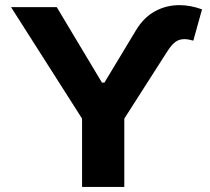

<svg xmlns="http://www.w3.org/2000/svg" viewBox="-20 -735 826 755"><path d="M203.1 -707 380.9 -410.2H390.6L513.7 -614.3Q544.4 -666 588.9 -690.4Q633.3 -714.8 685.5 -714.8Q729 -714.8 774.4 -698.2L740.2 -575.2Q719.7 -581.1 705.1 -581.1Q684.6 -581.1 669.7 -570.1Q654.8 -559.1 638.7 -534.2L468.8 -268.6V0H302.7V-268.6L23.4 -707Z"/></svg>

Font: Pretendard Std ExtraBold
Style: Regular
Weight: 800
Designer: Base glyphs from Inter by Rasmus Andersson; Hangeul glyphs from Noto Sans CJK(Source Han Sans) by Jang Soo-young and Kan
Foundry: Kil Hyung-jin
Version: Version 1.309